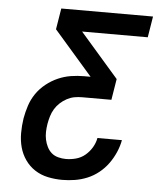

<svg xmlns="http://www.w3.org/2000/svg" viewBox="-53 -781 706 836"><g transform="rotate(5 300.0 -363.5)"><path d="M250 8Q218 8 187 1.5Q156 -5 130.5 -21.5Q105 -38 87.5 -63Q70 -88 62 -117.5Q54 -147 54 -179.5Q54 -212 59 -244Q64 -272 73 -300Q82 -328 99 -353Q116 -378 140.5 -397.5Q165 -417 192.5 -429Q220 -441 248.5 -445.5Q277 -450 305 -450H334L166 -643L181 -735H582L567 -643H280L448 -450L433 -358H305Q288 -358 271.5 -355Q255 -352 239 -343.5Q223 -335 209.5 -322.5Q196 -310 187 -295Q178 -280 173 -263.5Q168 -247 165 -230Q162 -212 161.5 -194.5Q161 -177 164.5 -160.5Q168 -144 175.5 -129Q183 -114 195 -103.5Q207 -93 224 -88.5Q241 -84 258 -84Q280 -84 302 -90Q324 -96 341.5 -110.5Q359 -125 371 -145Q383 -165 387 -187H494Q489 -160 477.5 -133.5Q466 -107 449 -83.5Q432 -60 409 -41.5Q386 -23 359.5 -12Q333 -1 305 3.5Q277 8 250 8Z"/></g></svg>

Font: Iosevka Aile Semibold Oblique
Style: Regular
Weight: 600
Italic angle: -9°
Designer: Belleve Invis
Foundry: Belleve Invis
Version: Version 31.1.0; ttfautohint (v1.8.4)